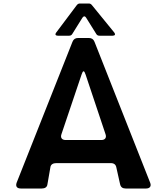

<svg xmlns="http://www.w3.org/2000/svg" viewBox="-20 -1077 954 1097"><path d="M310 -873H375C383 -873 389 -876 393 -883L451 -976C458 -986 466 -986 472 -976L530 -883C534 -876 540 -873 548 -873H624C637 -873 641 -881 633 -891L505 -1048C500 -1054 495 -1057 487 -1057H437C429 -1057 424 -1054 419 -1048L301 -891C293 -881 297 -873 310 -873ZM99 0H219C236 0 249 -7 251 -24L268 -122C270 -137 283 -145 301 -145H613C631 -145 642 -137 645 -119L666 -25C670 -7 681 0 698 0H815C836 0 846 -13 838 -33L520 -838C514 -853 504 -860 487 -860H427C410 -860 400 -853 394 -838L75 -33C68 -13 76 0 99 0ZM355 -277C334 -277 324 -290 331 -310L446 -651C454 -676 461 -676 469 -651L583 -310C590 -290 580 -277 559 -277Z"/></svg>

Font: OpenDyslexic3
Style: Regular
Weight: 400
Designer: Abelardo Gonzalez
Version: Version 3.001;PS 003.001;hotconv 1.0.88;makeotf.lib2.5.64775